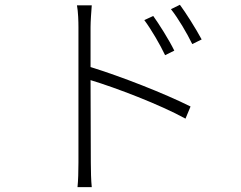

<svg xmlns="http://www.w3.org/2000/svg" viewBox="-20 -740 996 793"><path d="M699.9 -530.9C677.9 -576 636 -642 612.9 -674L576 -657C605.1 -617.9 641 -556.1 661.9 -512.1ZM354 -627.8C354 -649.9 356.9 -692.1 359 -718H297.9C302.9 -691.1 304 -650.9 304 -627.8V-68.9C304 -33.7 302.9 7.1 300.1 33H359C356.2 7.1 355.1 -35.9 355.1 -68.9L354 -409.1C459.9 -377.1 641 -307.9 746.1 -250L767 -300.1C657 -355.1 480.1 -424 354 -463.1ZM686.1 -702.1C717 -663 752.1 -603 774.1 -557.9L812.9 -577.1C788.7 -622.2 746.1 -689.3 723 -720.2Z"/></svg>

Font: Karasuma Gothic
Style: Light
Weight: 300
Designer: Rasmus Andersson / Ryoko Nishizuka
Foundry: rsms
Version: Version 1.00